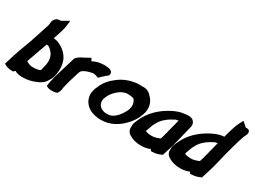

<svg xmlns="http://www.w3.org/2000/svg" viewBox="-43 -1190 2322 1746"><g transform="rotate(30 1118.0 -317.0)"><path d="M5 -14 17 -7C36 4 61 11 90 11H104L114 1L115 0L125 -5C126 -4 127 -2 129 -1L132 1L133 2C154 10 181 14 204 14C254 14 300 3 342 -16C375 -28 410 -52 428 -88C431 -93 437 -102 441 -110H442V-111C452 -132 455 -154 459 -172C468 -225 462 -270 448 -307C424 -363 380 -402 319 -427H318L317 -428C303 -433 287 -434 273 -436C274 -438 274 -438 275 -441C279 -450 282 -460 284 -467C289 -483 293 -499 299 -514V-515L300 -516C310 -549 318 -580 320 -610L324 -648L249 -605C241 -607 226 -606 211 -599L207 -597L202 -593C174 -569 177 -542 176 -532C175 -524 174 -518 171 -509L154 -456C142 -417 128 -375 115 -337L105 -307C82 -243 56 -179 35 -111ZM170 -133V-135L175 -154C179 -167 184 -181 190 -196V-197L191 -198C195 -212 206 -239 212 -258C224 -290 234 -320 247 -355C255 -353 265 -352 271 -349C323 -311 356 -260 325 -159C321 -146 321 -139 320 -136C319 -133 316 -128 314 -124C310 -122 302 -120 292 -117C277 -114 260 -112 240 -112H239C214 -111 192 -122 170 -133Z M435 -29 445 -24C469 -10 506 -11 535 -18L550 -22L558 -35C572 -59 571 -77 573 -90L578 -112V-113L583 -130V-131C586 -143 589 -156 592 -167L626 -277C632 -296 641 -303 659 -313C680 -324 703 -332 728 -336L730 -337L744 -340C758 -339 772 -336 783 -332L801 -325L818 -342C823 -347 827 -352 834 -357L836 -359L853 -375C861 -380 868 -386 873 -391L877 -395L879 -400C891 -428 867 -447 838 -452H836H831C820 -454 802 -457 780 -454C744 -454 705 -442 673 -425C673 -427 671 -432 669 -436L659 -453L591 -416C570 -408 548 -393 532 -375L527 -370L463 -159C461 -151 458 -146 456 -135C453 -125 452 -115 451 -111C443 -85 440 -63 437 -42Z M816 -156C823 -68 896 -7 1016 -7C1111 -7 1187 -55 1240 -110C1276 -146 1305 -189 1322 -237C1349 -306 1333 -360 1308 -396C1300 -407 1291 -415 1284 -422V-423V-424C1267 -442 1236 -465 1187 -459C1187 -459 1183 -460 1179 -460H1143C1129 -460 1116 -457 1102 -454C1049 -446 993 -421 953 -390C905 -354 862 -309 840 -253C826 -225 814 -188 816 -156ZM941 -186C948 -208 957 -227 969 -244C995 -279 1027 -309 1064 -324C1078 -329 1094 -334 1104 -334C1126 -334 1148 -332 1166 -327L1169 -326H1171C1180 -318 1184 -313 1187 -306V-304L1188 -303C1198 -285 1203 -257 1192 -221C1192 -221 1190 -219 1188 -212C1172 -176 1148 -140 1121 -116C1093 -92 1073 -81 1028 -81C1003 -83 980 -91 966 -102C943 -122 932 -149 941 -186Z M1286 -89C1283 -55 1301 -29 1328 -16C1357 2 1398 14 1448 14C1471 14 1500 10 1525 2L1528 1L1531 -1L1539 -5L1545 0C1546 0 1545 0 1546 1L1550 11H1564C1593 11 1622 4 1647 -7L1663 -14L1693 -110C1713 -177 1726 -242 1743 -306L1750 -335C1759 -369 1765 -388 1745 -416C1723 -445 1678 -439 1670 -438C1662 -438 1652 -436 1648 -435C1596 -431 1557 -412 1520 -393C1433 -346 1352 -276 1307 -172C1299 -153 1288 -132 1286 -111V-110H1287C1287 -102 1286 -95 1286 -89ZM1422 -124C1422 -128 1423 -131 1424 -136C1425 -138 1429 -146 1433 -159C1440 -182 1451 -209 1461 -224L1462 -225V-227C1493 -284 1544 -319 1603 -349C1610 -351 1619 -353 1631 -355C1623 -322 1614 -292 1606 -258C1601 -241 1595 -211 1591 -198L1590 -197V-196C1586 -181 1584 -169 1579 -154L1572 -135V-133C1546 -122 1514 -111 1489 -112H1488C1473 -112 1460 -113 1449 -115C1438 -118 1426 -121 1422 -124Z M1697 -89C1694 -55 1712 -29 1739 -16C1768 2 1809 14 1859 14C1882 14 1911 10 1936 2L1939 1L1942 -1L1950 -5L1956 0C1957 0 1956 0 1957 1L1961 11H1975C2004 11 2033 4 2058 -7L2074 -14L2104 -111C2125 -179 2137 -243 2154 -307L2162 -337C2173 -375 2183 -417 2195 -456L2212 -509C2215 -518 2217 -522 2221 -532C2225 -540 2246 -569 2231 -593L2230 -597L2226 -599C2215 -605 2205 -607 2192 -605L2143 -648L2123 -610C2107 -580 2097 -549 2087 -516L2086 -515V-514C2082 -499 2078 -483 2073 -467C2071 -459 2068 -452 2066 -441C2066 -440 2065 -438 2064 -436C2064 -436 2062 -435 2059 -435C2008 -432 1968 -412 1931 -393C1844 -346 1763 -276 1718 -172C1710 -153 1699 -132 1697 -111V-110H1698C1698 -102 1697 -95 1697 -89ZM1833 -124C1833 -128 1834 -131 1835 -136C1836 -138 1840 -146 1844 -159C1851 -182 1862 -209 1872 -224L1873 -225V-227C1904 -284 1955 -319 2014 -349C2021 -351 2030 -353 2042 -355C2034 -322 2025 -292 2017 -258C2012 -241 2006 -211 2002 -198L2001 -197V-196C1997 -181 1995 -169 1990 -154L1983 -135V-133C1957 -122 1925 -111 1900 -112H1899C1884 -112 1871 -113 1860 -115C1849 -118 1837 -121 1833 -124Z"/></g></svg>

Font: SolarCharger
Style: 1052
Weight: 1000
Designer: Mew Too
Foundry: Cannot Into Space Fonts/KineticPlasma Fonts
Version: Version 1.100